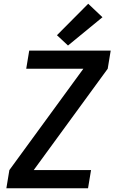

<svg xmlns="http://www.w3.org/2000/svg" viewBox="-20 -1005 616 1025"><path d="M14 0H450L466 -97H160L555 -638L571 -735H136L120 -638H425L30 -97ZM343 -762 527 -913 451 -985 284 -817Z"/></svg>

Font: Iosevka Sparkle SmBdObl
Style: Regular
Weight: 600
Italic angle: -9°
Designer: Belleve Invis
Foundry: Belleve Invis
Version: Version 4.5.0; ttfautohint (v1.8.3)